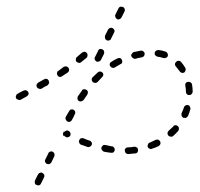

<svg xmlns="http://www.w3.org/2000/svg" viewBox="-20 -570 597 572"><path d="M112 -49Q110 -53 106 -55Q103 -57 99 -55Q95 -54 93 -50L84 -32Q83 -28 84 -24Q85 -20 89 -19Q93 -17 97 -18Q101 -20 102 -23L111 -41Q113 -45 112 -49ZM142 -112Q141 -116 137 -118Q135 -119 133 -119Q131 -119 129 -118Q127 -118 126 -116Q124 -115 124 -113L115 -95Q113 -91 114 -88Q116 -84 119 -82Q121 -81 123 -81Q125 -81 127 -81Q129 -82 130 -83Q132 -85 133 -86L142 -105Q143 -108 142 -112ZM354 -128Q351 -125 352 -120Q352 -119 353 -117Q353 -115 355 -114Q356 -112 358 -112Q360 -111 362 -111Q373 -112 383 -113Q385 -113 387 -114Q388 -115 390 -117Q391 -119 391 -121Q392 -122 391 -124Q391 -129 387 -131Q384 -133 380 -133Q371 -131 361 -131Q357 -131 354 -128ZM287 -137Q283 -134 282 -130Q282 -128 282 -126Q283 -125 284 -123Q285 -121 286 -120Q288 -119 290 -118Q300 -116 310 -115Q314 -114 318 -116Q321 -119 322 -123Q322 -127 320 -130Q317 -134 313 -134Q304 -136 294 -138Q290 -139 287 -137ZM421 -140Q419 -136 420 -132Q422 -128 426 -127Q430 -125 433 -127Q443 -130 453 -135Q454 -136 456 -138Q457 -139 458 -141Q458 -143 458 -145Q458 -147 457 -149Q455 -152 451 -154Q447 -155 443 -153Q435 -149 426 -145Q422 -144 421 -140ZM221 -158Q217 -156 216 -152Q214 -148 216 -145Q217 -141 221 -139Q231 -136 241 -132Q245 -131 248 -133Q252 -135 253 -138Q255 -142 253 -146Q251 -150 247 -151Q237 -154 229 -158Q225 -159 221 -158ZM178 -181Q174 -180 172 -177Q172 -177 171 -178Q171 -178 170 -179Q170 -178 170 -178Q169 -176 168 -173Q167 -171 168 -168Q169 -166 170 -164Q170 -164 170 -164L171 -166Q172 -165 173 -164Q173 -163 174 -163H175Q178 -160 182 -161Q186 -162 189 -165Q191 -169 190 -173Q189 -177 186 -179Q182 -182 178 -181ZM480 -177Q479 -175 479 -173Q479 -171 480 -169Q480 -167 482 -166Q484 -163 489 -163Q493 -162 496 -165Q504 -172 511 -180Q513 -183 513 -187Q513 -192 510 -194Q507 -197 503 -197Q498 -197 496 -193Q489 -186 482 -180Q481 -179 480 -177ZM204 -237Q203 -241 199 -243Q196 -245 192 -244Q188 -243 186 -239Q181 -231 176 -222Q174 -218 176 -214Q177 -210 181 -208Q184 -206 188 -207Q192 -209 194 -212Q199 -221 203 -230Q205 -233 204 -237ZM521 -225Q523 -221 526 -219Q528 -219 530 -219Q532 -218 534 -219Q536 -220 537 -221Q539 -223 540 -224Q544 -234 547 -244Q548 -246 547 -248Q547 -250 546 -252Q545 -254 544 -255Q542 -256 540 -257Q537 -258 533 -256Q529 -254 528 -250Q525 -241 521 -233Q520 -229 521 -225ZM242 -296Q241 -300 238 -302Q236 -303 234 -304Q232 -304 230 -304Q228 -304 226 -303Q225 -301 224 -300Q218 -292 212 -283Q211 -281 211 -279Q210 -277 211 -275Q211 -274 212 -272Q213 -270 215 -269Q218 -267 222 -268Q226 -269 229 -272Q234 -280 240 -288Q242 -292 242 -296ZM49 -277 60 -283Q63 -285 65 -289Q66 -292 64 -296Q63 -298 61 -299Q60 -300 58 -301Q56 -302 54 -301Q52 -301 50 -300L40 -295L33 -291Q31 -290 30 -289Q28 -287 28 -285Q27 -283 27 -281Q27 -279 28 -277Q30 -274 34 -273Q38 -271 42 -273ZM535 -292Q536 -291 537 -289Q539 -288 541 -287Q543 -287 545 -287Q549 -287 551 -290Q554 -293 554 -297Q554 -308 552 -319Q551 -323 547 -325Q544 -327 540 -326Q538 -326 536 -325Q535 -324 533 -322Q532 -320 532 -319Q532 -317 532 -315Q534 -305 534 -296Q534 -294 535 -292ZM124 -319Q126 -320 126 -322Q127 -324 126 -326Q126 -328 125 -330Q123 -334 119 -335Q115 -336 112 -334Q103 -329 94 -324Q91 -322 89 -318Q88 -314 90 -310Q91 -309 93 -307Q94 -306 96 -306Q98 -305 100 -305Q102 -305 104 -306Q113 -312 122 -316Q123 -317 124 -319ZM288 -347Q288 -351 285 -354Q282 -357 278 -357Q274 -357 271 -354Q263 -347 256 -340Q253 -337 253 -332Q254 -328 257 -325Q260 -323 264 -323Q268 -323 271 -326Q277 -333 284 -340Q287 -342 288 -347ZM186 -361Q186 -365 184 -368Q182 -371 178 -372Q174 -373 170 -371Q162 -365 154 -359Q150 -357 150 -353Q149 -349 151 -346Q153 -342 157 -341Q161 -340 165 -343Q173 -348 182 -354Q185 -356 186 -361ZM518 -355Q519 -354 521 -353Q523 -353 525 -353Q527 -353 529 -354Q532 -357 533 -361Q534 -365 532 -368Q526 -378 519 -386Q516 -389 512 -389Q508 -389 505 -386Q502 -384 501 -379Q501 -375 504 -372Q510 -365 515 -358Q516 -356 518 -355ZM344 -384Q345 -388 343 -392Q341 -396 338 -397Q334 -398 330 -396Q321 -392 312 -386Q308 -384 307 -380Q306 -376 309 -372Q311 -369 315 -368Q319 -367 322 -369Q331 -374 339 -379Q343 -380 344 -384ZM222 -385Q221 -384 219 -383Q217 -382 215 -383Q213 -383 211 -384Q209 -385 208 -386Q205 -389 206 -393Q206 -398 209 -400Q217 -407 224 -413Q226 -414 228 -415Q230 -416 232 -416Q234 -415 235 -415Q237 -414 239 -412Q240 -411 240 -409Q241 -408 241 -406Q240 -403 240 -400Q239 -400 239 -399Q238 -399 238 -398Q230 -391 222 -385ZM262 -393Q264 -389 267 -387Q271 -385 275 -387Q279 -388 281 -392L290 -410Q291 -413 290 -417Q289 -421 285 -423Q281 -425 277 -424Q273 -422 272 -418L263 -400Q261 -397 262 -393ZM409 -403Q411 -406 411 -411Q410 -415 407 -417Q403 -420 399 -419Q389 -417 379 -415Q375 -414 373 -410Q370 -407 371 -403Q373 -399 376 -397Q380 -394 384 -395Q393 -398 402 -399Q406 -400 409 -403ZM475 -398Q478 -399 480 -403Q481 -407 479 -411Q477 -415 474 -416Q463 -420 452 -421Q448 -421 445 -419Q441 -416 441 -412Q440 -408 443 -405Q445 -402 450 -401Q459 -400 467 -397Q471 -396 475 -398ZM293 -456Q294 -452 298 -450Q302 -448 306 -450Q310 -451 311 -455L320 -473Q322 -477 321 -480Q319 -484 316 -486Q312 -488 308 -487Q304 -485 302 -482L293 -464Q292 -460 293 -456ZM324 -519Q325 -515 329 -513Q332 -511 336 -513Q340 -514 342 -518L351 -536Q353 -540 351 -544Q350 -548 346 -549Q344 -550 342 -550Q340 -550 338 -550Q337 -549 335 -548Q334 -546 333 -545L324 -527Q322 -523 324 -519Z"/></svg>

Font: FRB American Cursive Dashed Light
Style: Italic
Weight: 300
Italic angle: -25°
Version: Version 2.0;Modular Font Editor K font №1